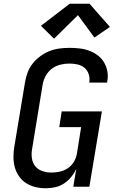

<svg xmlns="http://www.w3.org/2000/svg" viewBox="-20 -999 640 1027"><path d="M226 8Q197 8 169.5 1.5Q142 -5 119.5 -19.5Q97 -34 81.5 -56.5Q66 -79 59 -105Q52 -131 52 -160Q52 -189 57 -217L114 -560Q118 -586 128 -612Q138 -638 155.5 -660Q173 -682 196.5 -699Q220 -716 245.5 -726Q271 -736 298 -739.5Q325 -743 351 -743Q378 -743 405 -740Q432 -737 456.5 -728Q481 -719 501.5 -704Q522 -689 535.5 -667Q549 -645 554 -618.5Q559 -592 554 -565Q554 -563 553.5 -561Q553 -559 553 -557H457Q457 -558 457.5 -559Q458 -560 458 -562Q461 -583 454 -603.5Q447 -624 431 -637Q415 -650 394 -654.5Q373 -659 351 -659Q327 -659 302.5 -653Q278 -647 257.5 -631.5Q237 -616 224.5 -593Q212 -570 208 -546L152 -204Q147 -178 150.5 -153Q154 -128 168.5 -110Q183 -92 206.5 -84Q230 -76 256 -76Q278 -76 300.5 -81Q323 -86 342.5 -99Q362 -112 374.5 -132.5Q387 -153 391 -175L414 -319H297L310 -403H525L458 0H372L388 -96Q377 -72 360 -51.5Q343 -31 321.5 -17Q300 -3 275 2.5Q250 8 226 8ZM269 -792 199 -861 353 -979H459L568 -855L485 -798L397 -918Z"/></svg>

Font: Iosevka Curly MdExObl
Style: Regular
Weight: 500
Width: 7
Italic angle: -9°
Monospace: yes
Designer: Belleve Invis
Foundry: Belleve Invis
Version: Version 11.1.0; ttfautohint (v1.8.3)